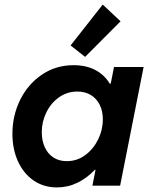

<svg xmlns="http://www.w3.org/2000/svg" viewBox="-20 -818 659 846"><path d="M34.7 -228.5Q34.7 -308.6 68.8 -377.9Q103 -447.3 164.6 -489Q226.1 -530.8 304.2 -530.8Q358.9 -530.8 399.4 -509.8Q439.9 -488.8 463.9 -449.2H467.8L482.4 -522.9H612.8L509.3 0H387.2L400.9 -69.8H397.9Q363.3 -33.2 321 -12.7Q278.8 7.8 231 7.8Q171.9 7.8 127.4 -23.2Q83 -54.2 58.8 -107.9Q34.7 -161.6 34.7 -228.5ZM433.1 -292Q433.1 -328.6 419.4 -356.2Q405.8 -383.8 380.4 -399.2Q355 -414.6 320.8 -414.6Q275.9 -414.6 240 -389.2Q204.1 -363.8 184.1 -322.5Q164.1 -281.2 164.1 -235.4Q164.1 -198.7 177 -169.9Q189.9 -141.1 214.8 -124.5Q239.7 -107.9 274.4 -107.9Q319.3 -107.9 355.5 -134.5Q391.6 -161.1 412.4 -203.6Q433.1 -246.1 433.1 -292ZM291 -617.7 432.6 -797.9 511.2 -724.1 355 -567.4Z"/></svg>

Font: Reddit Sans Chocolate
Style: Bold Italic
Weight: 700
Italic angle: -11.25°
Designer: Stephen Hutchings
Version: Version 1.013